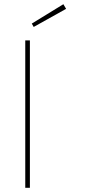

<svg xmlns="http://www.w3.org/2000/svg" viewBox="-20 -892 426 912"><path d="M100 0V-700H122V0ZM140 -764 131 -780 281 -872 294 -850Z"/></svg>

Font: Mach Thin
Style: Regular
Weight: 250
Version: Version 1.002